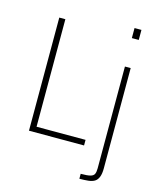

<svg xmlns="http://www.w3.org/2000/svg" viewBox="-135 -838 935 1128"><g transform="rotate(15 333.0 -273.5)"><path d="M98 0V-688H135V-34H433V0ZM541 -682V-743H583V-682ZM457 196V166Q497 166 515.5 161Q534 156 539.5 143.5Q545 131 545 109V-510H580V100Q580 133 572 153Q564 173 549 182Q534 191 511 193.5Q488 196 457 196Z"/></g></svg>

Font: Saira SemiCondensed Thin
Style: Regular
Weight: 250
Width: 4
Designer: Hector Gatti with collaboration of the Omnibus-Type team
Foundry: Omnibus-Type
Version: Version 1.101